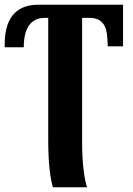

<svg xmlns="http://www.w3.org/2000/svg" viewBox="-21 -556 565 816"><path d="M204 240H349C340 215 328 148 328 51V-480H361C411 -480 433 -448 435 -394L437 -359H502V-536H142C65 -536 -1 -498 -1 -368V-355H80C80 -435 109 -480 169 -480H184V39C184 147 194 207 204 240Z"/></svg>

Font: Noto Serif SemiCondensed
Style: Bold
Weight: 700
Width: 4
Designer: Monotype Design Team
Foundry: Monotype Imaging Inc.
Version: Version 2.015